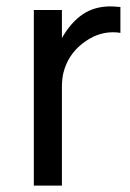

<svg xmlns="http://www.w3.org/2000/svg" viewBox="-20 -581 407 601"><path d="M326.2 -561Q334.5 -561 356.9 -559.1V-478Q349.1 -480 333 -480Q282.7 -480 237.3 -444.1Q191.9 -408.2 178.2 -352.1Q173.8 -333 173.8 -308.1V0H85.9V-549.8H173.8V-461.9Q202.1 -511.2 238.8 -536.1Q275.4 -561 326.2 -561Z"/></svg>

Font: Stilu
Style: Regular
Weight: 400
Designer: Genilson Lima Santos
Foundry: Genilson Lima Santos
Version: Version 1.200;PS 001.200;hotconv 1.0.88;makeotf.lib2.5.64775